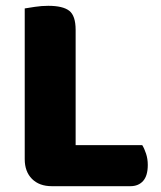

<svg xmlns="http://www.w3.org/2000/svg" viewBox="-20 -637 553 660"><path d="M158 3Q115 3 90 -22Q65 -47 65 -90V-608Q77 -610 100 -613.5Q123 -617 146 -617Q196 -617 218 -600Q240 -583 240 -534V-138H469Q476 -127 482 -109Q488 -91 488 -70Q488 -33 472 -15Q456 3 428 3H158Z"/></svg>

Font: Baloo Paaji 2 ExtraBold
Style: Regular
Weight: 800
Designer: Shuchita Grover, Noopur Datye and Ek Type
Foundry: Ek Type
Version: Version 1.640;hotconv 1.0.111;makeotfexe 2.5.65597; ttfautoh